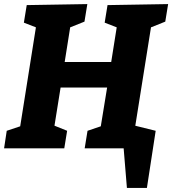

<svg xmlns="http://www.w3.org/2000/svg" viewBox="-26 -727 844 941"><path d="M-6 0 7 -86 73 -108 150 -593 91 -616 105 -702 402 -707 388 -621 318 -593 291 -423H519L546 -593L487 -616L501 -702L798 -707L784 -621L714 -593L637 -110L699 -86L685 0H389L403 -86L468 -108L499 -298H271L241 -111L303 -86L289 0ZM596 194 580 0H527L547 -133L737 -86L694 194Z"/></svg>

Font: Bitter ExtraBold
Style: Italic
Weight: 800
Italic angle: -9°
Designer: Sol Matas, and Bitter project Authors
Foundry: Sol Matas
Version: Version 2.001